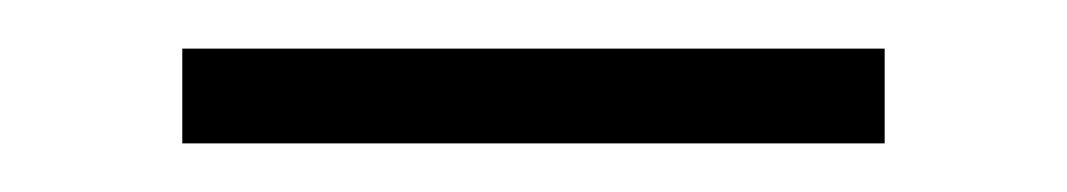

<svg xmlns="http://www.w3.org/2000/svg" viewBox="-20 -683 439 79"><path d="M55 -663H344V-624H55Z"/></svg>

Font: Prompt ExtraLight
Style: Regular
Weight: 275
Designer: Katatrad Team
Foundry: CadsonDemak
Version: Version 1.000